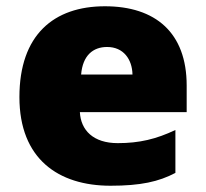

<svg xmlns="http://www.w3.org/2000/svg" viewBox="-20 -583 658 613"><path d="M315 -563C152 -563 42 -472 42 -273C42 -76 166 10 333 10C429 10 487 -3 540 -31V-168C479 -139 425 -126 356 -126C278 -126 238 -167 235 -225H576V-310C576 -479 476 -563 315 -563ZM322 -433C374 -433 402 -394 403 -345H239C244 -406 277 -433 322 -433Z"/></svg>

Font: Noto Sans Tamil Black
Style: Regular
Weight: 900
Designer: Jelle Bosma - Monotype Design Team
Foundry: Monotype Imaging Inc.
Version: Version 2.004